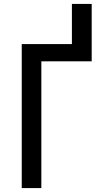

<svg xmlns="http://www.w3.org/2000/svg" viewBox="-20 -960 540 980"><path d="M91 0V-735H347V-940H448V-647H191V0Z"/></svg>

Font: Zed Sans Semibold
Style: Regular
Weight: 600
Designer: Belleve Invis
Foundry: Belleve Invis
Version: Version 1.0.0; ttfautohint (v1.8.4)